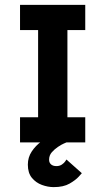

<svg xmlns="http://www.w3.org/2000/svg" viewBox="-20 -583 437 786"><path d="M136 -18V-545H256V-18ZM62 0V-103H329V0ZM62 -460V-563H329V-460ZM200 183Q176 183 151.5 174Q127 165 110.5 145Q94 125 94 91Q94 61 110 37Q126 13 149.5 -4Q173 -21 196.5 -32Q220 -43 236 -48.5Q252 -54 252 -54V0Q252 0 241.5 4.5Q231 9 217 18.5Q203 28 192 40.5Q181 53 181 71Q181 83 189 90Q197 97 211 97Q224 97 233.5 90.5Q243 84 247.5 77Q252 70 252 70L315 126Q315 126 302.5 140Q290 154 265 168.5Q240 183 200 183Z"/></svg>

Font: Darker Grotesque Light ExtraBold
Style: Regular
Weight: 800
Version: Version 1.000;gftools[0.9.28]